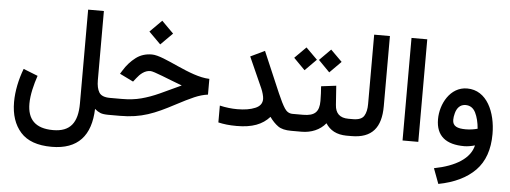

<svg xmlns="http://www.w3.org/2000/svg" viewBox="-57 -839 3356 1263"><g transform="rotate(5 1621.5 -207.5)"><path d="M316.4 242.2C489.7 242.2 574.2 146 579.6 -31.2C592.3 -20 605 -12.2 617.2 -7.3C629.4 -2.4 647.5 0 671.4 0H685.1V-111.8H670.4C634.8 -111.8 610.8 -121.6 599.1 -140.6C587.4 -159.7 581.5 -186.5 581.5 -221.2V-677.7H477.5V-58.6C477.5 68.4 430.2 131.8 316.4 131.8C197.3 131.8 146.5 73.7 146.5 -28.3C146.5 -86.9 164.1 -155.8 184.1 -214.8L88.9 -252.4C61.5 -180.7 44.9 -102.1 44.9 -30.3C44.9 53.2 66.9 119.1 110.8 168.5C154.8 217.8 223.1 242.2 316.4 242.2Z M891.6 -569.3 969.7 -491.2 1047.9 -569.3 969.7 -647.5ZM665.5 0H747.1C888.7 0 975.6 -37.6 1102.1 -104.5C1150.9 -130.4 1190.9 -150.4 1222.7 -164.1C1254.4 -177.7 1283.7 -186 1311.5 -189.5V-293.5C1180.7 -296.9 1005.4 -420.4 921.4 -420.4C880.9 -420.4 845.2 -409.2 815.4 -386.2C785.2 -363.3 758.8 -334 736.8 -297.9L723.1 -275.9L813 -231.9L831.5 -255.4C853.5 -284.2 883.3 -311 920.9 -311C944.8 -311 1040 -269 1134.3 -234.4C1082 -209.5 1036.1 -188 995.6 -169.9C955.1 -151.4 916 -137.2 877.4 -127C838.9 -116.7 795.9 -111.8 748.5 -111.8H665.5Z M1675.3 -192.4C1675.3 -163.6 1660.2 -143.1 1629.4 -130.4C1598.6 -117.2 1559.1 -110.8 1510.3 -110.8C1475.1 -110.8 1435.1 -115.2 1395.5 -124.5V-13.2C1432.1 -4.9 1466.8 -0.5 1517.6 -0.5C1619.6 -0.5 1686.5 -26.4 1733.9 -79.6C1751.5 -54.7 1770.5 -35.2 1790.5 -21C1810.5 -6.8 1839.4 0 1877 0H1897.5V-111.8H1877C1855 -111.8 1837.4 -122.1 1824.2 -142.6C1811 -162.6 1794.4 -195.3 1775.4 -239.7L1660.2 -508.8L1566.4 -463.9L1657.2 -260.7C1666.5 -239.7 1675.3 -209.5 1675.3 -192.4Z M2019 -480.5 2093.3 -404.8 2168.5 -480.5 2093.3 -555.2ZM1855.5 -480.5 1930.2 -404.8 2005.4 -480.5 1930.2 -555.2ZM1877.9 0H1946.3C2008.3 0 2067.4 -23.4 2104.5 -69.8C2132.3 -26.4 2175.8 0 2244.6 0H2255.9V-111.8H2245.6C2189 -111.8 2159.2 -139.6 2155.8 -195.8L2147 -321.3L2047.9 -309.1C2050.3 -278.3 2052.2 -247.6 2052.2 -212.9C2052.2 -141.1 2023.9 -111.8 1946.3 -111.8H1877.9Z M2236.3 0H2274.9C2411.1 0 2470.2 -73.2 2470.2 -214.4V-677.7H2366.2V-219.2C2366.2 -186.5 2360.4 -160.2 2348.6 -141.1C2336.9 -121.6 2312.5 -111.8 2275.4 -111.8H2236.3Z M2612.8 -677.7V-0.5H2716.8V-677.7Z M3198.7 -94.2C3198.7 -236.8 3138.2 -378.4 3006.8 -378.4C2894.5 -378.4 2833 -260.3 2833 -160.6C2833 -48.8 2900.4 1.5 3020 1.5C3041 1.5 3068.8 -3.4 3090.3 -9.8C3070.8 76.7 2977.1 135.7 2834.5 163.1L2872.1 263.7C2976.6 243.7 3057.1 204.6 3113.8 147C3170.4 88.9 3198.7 8.8 3198.7 -94.2ZM3020.5 -109.9C2965.3 -109.9 2933.1 -122.6 2933.1 -165C2933.1 -177.7 2935.1 -192.4 2939.5 -208.5C2947.8 -241.2 2968.3 -269 3005.9 -269C3035.2 -269 3057.1 -254.9 3071.8 -226.1C3085.9 -197.3 3094.7 -162.1 3098.1 -120.6C3076.2 -114.3 3048.3 -109.9 3020.5 -109.9Z"/></g></svg>

Font: Vazirmatn Medium
Style: Regular
Weight: 500
Designer: Saber Rastikerdar
Foundry: Saber Rastikerdar
Version: Version 33.003